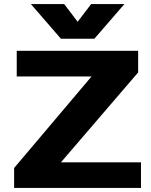

<svg xmlns="http://www.w3.org/2000/svg" viewBox="-20 -932 749 952"><path d="M282 -740 133 -912H298L365 -824L432 -912H597L448 -740ZM282 -127H679V0H50V-99L434 -553H63V-680H665V-573Z"/></svg>

Font: Martel Sans Heavy
Style: Regular
Weight: 900
Designer: Dan Reynolds and Mathieu Réguer
Foundry: Dan Reynolds and Mathieu Réguer
Version: Version 1.001;PS 001.001;hotconv 1.0.70;makeotf.lib2.5.58329